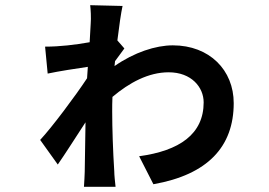

<svg xmlns="http://www.w3.org/2000/svg" viewBox="-20 -676 1040 741"><path d="M424 -440C437 -458 451 -477 460 -489L433 -520C440 -577 447 -626 453 -653L328 -656C330 -643 332 -606 330 -584C329 -568 328 -542 326 -513C269 -503 212 -496 154 -496L164 -392C206 -401 277 -412 319 -418L316 -374C272 -307 180 -184 135 -136L203 -41C231 -81 274 -149 310 -204C309 -130 308 -58 307 -13C307 -1 305 28 304 45H426C424 27 421 -1 421 -15C416 -92 413 -182 413 -246C413 -264 413 -282 414 -302C479 -357 553 -397 631 -397C719 -397 766 -339 766 -281C766 -158 672 -94 517 -73L572 35C782 -2 882 -110 882 -278C882 -405 789 -501 647 -501C581 -501 498 -474 422 -421Z"/></svg>

Font: Noto Sans KR Bold
Style: Regular
Weight: 700
Designer: Ryoko NISHIZUKA  (kana & ideographs); Paul D. Hunt (Latin, Greek & Cyrillic); Wenlong ZHANG  (bopomofo); Sandoll Communi
Foundry: Adobe Systems Incorporated
Version: Version 1.004;PS 1.004;hotconv 1.0.82;makeotf.lib2.5.63406